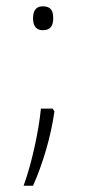

<svg xmlns="http://www.w3.org/2000/svg" viewBox="-20 -557 269 610"><path d="M85 -499C85 -477 93 -461 116 -461C142 -461 149 -477 149 -499C149 -521 143 -537 116 -537C93 -537 85 -521 85 -499ZM147 -212H110C103 -140 81 -38 55 33H85C116 -37 141 -120 153 -203Z"/></svg>

Font: Noto Sans Kannada UI ExtraCondensed ExtraLight
Style: Regular
Weight: 200
Width: 2
Designer: Jelle Bosma - Monotype Design Team
Foundry: Monotype Imaging Inc.
Version: Version 2.005